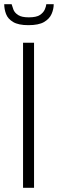

<svg xmlns="http://www.w3.org/2000/svg" viewBox="-22 -888 274 908"><path d="M87 0V-686H139V0ZM112 -769Q65 -769 40 -784Q15 -799 6.5 -822Q-2 -845 -2 -868H33Q36 -857 41.5 -842.5Q47 -828 63.5 -817Q80 -806 114 -806Q150 -806 166.5 -817Q183 -828 189.5 -842.5Q196 -857 197 -868H232Q232 -845 222 -822Q212 -799 186.5 -784Q161 -769 112 -769Z"/></svg>

Font: Archivo SemiCondensed Thin
Style: Regular
Weight: 250
Width: 4
Designer: Hector Gatti
Foundry: Omnibus-Type
Version: Version 2.001